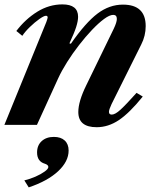

<svg xmlns="http://www.w3.org/2000/svg" viewBox="-26 -554 705 852"><path d="M403 10.5Q321.5 10.5 321.5 -57Q321.5 -103.5 356.5 -175L479 -427Q492.5 -455.5 492.5 -470Q492.5 -488 476.5 -488Q460.5 -488 435.8 -469.8Q411 -451.5 382.2 -421.2Q353.5 -391 324.8 -354Q296 -317 271.8 -278.5Q247.5 -240 232 -206L138 0H-6.5L179.5 -456Q185.5 -472.5 185.5 -476.5Q185.5 -484 178 -484Q169 -484 148.5 -469.5Q128 -455 106.8 -434.5Q85.5 -414 73 -395L46.5 -416.5Q86.5 -469 139.2 -501.8Q192 -534.5 251 -534.5Q320.5 -534.5 320.5 -479.5Q320.5 -461 312 -434.2Q303.5 -407.5 282 -361.5L288.5 -360Q354 -454 406.8 -493.8Q459.5 -533.5 519.5 -533.5Q620.5 -533.5 620.5 -438Q620.5 -395 600.5 -356L469 -92Q457.5 -67.5 457.5 -57.5Q457.5 -45.5 470 -45.5Q485 -45.5 509 -67.5Q533 -89.5 580 -142L607.5 -125.5Q549 -53 501.8 -21.2Q454.5 10.5 403 10.5ZM101.5 277.5 82 246.5Q107 240.5 131.5 229.8Q156 219 172.2 207.2Q188.5 195.5 188.5 187Q188.5 177.5 173 172.5Q138.5 162.5 138.5 122.5Q138.5 91 159 72.2Q179.5 53.5 213 53.5Q244 53.5 261.2 69.5Q278.5 85.5 278.5 114Q278.5 162.5 231.8 206Q185 249.5 101.5 277.5Z"/></svg>

Font: Libre Caslon Text Bold
Style: Italic
Weight: 700
Italic angle: -22.583°
Designer: Pablo Impallari, Rodrigo Fuenzalida, Katja Schimmel
Foundry: Pablo Impallari, Rodrigo Fuenzalida
Version: Version 2.000